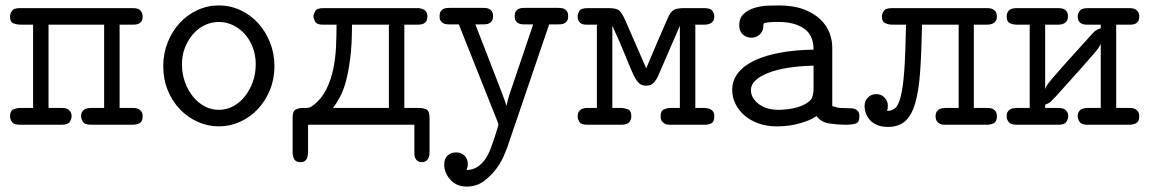

<svg xmlns="http://www.w3.org/2000/svg" viewBox="-20 -460 4240 708"><path d="M17 -30Q17 -52 30 -57Q43 -62 54 -62H102V-369H54Q44 -369 30.5 -373.5Q17 -378 17 -399Q17 -410 24 -420Q31 -430 52 -430H471Q492 -430 499 -420Q506 -410 506 -399Q506 -388 502 -382Q498 -376 492 -373Q486 -370 479.5 -369.5Q473 -369 468 -369H421V-62H468Q472 -62 478.5 -61.5Q485 -61 491 -58Q497 -55 501.5 -48.5Q506 -42 506 -31Q506 -12 495 -6Q484 0 469 0H316Q292 0 285.5 -11.5Q279 -23 279 -31Q279 -42 283 -48Q287 -54 292.5 -57Q298 -60 304.5 -61Q311 -62 316 -62H364V-369H159V-62H206Q210 -62 216.5 -61.5Q223 -61 229 -58Q235 -55 239.5 -48.5Q244 -42 244 -31Q244 -22 237.5 -11Q231 0 207 0H54Q30 0 23.5 -11Q17 -22 17 -30Z M582 -216Q582 -263 598.5 -304Q615 -345 642.5 -375Q670 -405 707.5 -422.5Q745 -440 787 -440Q829 -440 866.5 -422.5Q904 -405 931.5 -375Q959 -345 975.5 -304Q992 -263 992 -216Q992 -169 975.5 -128.5Q959 -88 931 -58Q903 -28 865.5 -11Q828 6 787 6Q746 6 708.5 -11Q671 -28 643 -57.5Q615 -87 598.5 -127.5Q582 -168 582 -216ZM651 -223Q651 -188 662 -157.5Q673 -127 691.5 -104Q710 -81 734.5 -68Q759 -55 787 -55Q815 -55 839.5 -68Q864 -81 882.5 -104Q901 -127 912 -157.5Q923 -188 923 -223Q923 -257 912 -285.5Q901 -314 882 -335Q863 -356 838.5 -367.5Q814 -379 787 -379Q760 -379 735.5 -367.5Q711 -356 692.5 -335Q674 -314 662.5 -285.5Q651 -257 651 -223Z M1059 -26Q1059 -51 1071 -56.5Q1083 -62 1098 -62H1108Q1116 -62 1121 -63.5Q1126 -65 1137 -73Q1166 -96 1183 -130Q1200 -164 1208.5 -204Q1217 -244 1219 -286.5Q1221 -329 1221 -369H1171Q1148 -369 1142 -380.5Q1136 -392 1136 -400Q1136 -407 1142 -418.5Q1148 -430 1171 -430H1521Q1532 -430 1544 -424Q1556 -418 1556 -399Q1556 -388 1552 -382Q1548 -376 1542 -373Q1536 -370 1528.5 -369.5Q1521 -369 1515 -369H1471V-62H1524Q1541 -62 1552.5 -56.5Q1564 -51 1564 -24V102Q1564 114 1560.5 121.5Q1557 129 1552.5 132.5Q1548 136 1543.5 137Q1539 138 1536 138Q1525 138 1519 133Q1513 128 1510.5 121.5Q1508 115 1508 108Q1508 101 1508 98V0H1116V97Q1116 100 1115.5 107Q1115 114 1113 121Q1111 128 1105 133Q1099 138 1088 138Q1071 138 1065 127Q1059 116 1059 100ZM1414 -62V-369H1278Q1278 -296 1271.5 -245.5Q1265 -195 1255.5 -160Q1246 -125 1233.5 -102Q1221 -79 1208 -62Z M1601 -400Q1601 -412 1605 -418Q1609 -424 1615 -427Q1621 -430 1628 -430.5Q1635 -431 1641 -431H1758Q1764 -431 1771 -430.5Q1778 -430 1784 -427Q1790 -424 1794 -418Q1798 -412 1798 -400Q1798 -389 1794 -383Q1790 -377 1784 -374Q1778 -371 1771 -370.5Q1764 -370 1758 -370H1733L1826 -130Q1831 -116 1837 -100.5Q1843 -85 1847 -71H1848Q1853 -94 1858.5 -111.5Q1864 -129 1874 -157L1946 -370H1918Q1912 -370 1905 -370.5Q1898 -371 1892 -374Q1886 -377 1882 -383Q1878 -389 1878 -401Q1878 -412 1882 -418Q1886 -424 1892 -427Q1898 -430 1905 -430.5Q1912 -431 1918 -431H2035Q2041 -431 2048 -430.5Q2055 -430 2061 -427Q2067 -424 2071 -418Q2075 -412 2075 -400Q2075 -389 2071 -383Q2067 -377 2061 -374Q2055 -371 2048 -370.5Q2041 -370 2035 -370H2005L1850 85Q1848 89 1839 112Q1830 135 1811.5 160.5Q1793 186 1765.5 207Q1738 228 1701 228Q1664 228 1641 203Q1618 178 1618 146Q1618 126 1630 114Q1642 102 1662 102Q1681 102 1693 114Q1705 126 1705 145Q1705 155 1702.5 160.5Q1700 166 1700 167Q1706 167 1715 165.5Q1724 164 1735 158.5Q1746 153 1757.5 141.5Q1769 130 1780 109Q1785 100 1791.5 82Q1798 64 1804 46Q1810 28 1814 14.5Q1818 1 1818 0Q1818 -1 1817.5 -3Q1817 -5 1814 -13L1672 -370H1641Q1635 -370 1628 -370.5Q1621 -371 1615 -374Q1609 -377 1605 -383Q1601 -389 1601 -400Z M2110 -30Q2110 -41 2114 -47.5Q2118 -54 2123.5 -57Q2129 -60 2135 -61Q2141 -62 2145 -62H2181V-369H2146Q2141 -369 2135 -369.5Q2129 -370 2123.5 -373Q2118 -376 2114 -382.5Q2110 -389 2110 -400Q2110 -408 2116 -419Q2122 -430 2147 -430H2228Q2257 -430 2267 -417.5Q2277 -405 2284 -389L2363 -208Q2364 -211 2370.5 -226Q2377 -241 2386 -262.5Q2395 -284 2405.5 -308.5Q2416 -333 2425.5 -354.5Q2435 -376 2441.5 -391Q2448 -406 2450 -408Q2461 -425 2475 -427.5Q2489 -430 2496 -430H2577Q2601 -430 2607.5 -419.5Q2614 -409 2614 -400Q2614 -389 2610 -383Q2606 -377 2600.5 -374Q2595 -371 2588.5 -370Q2582 -369 2578 -369H2544V-62H2576Q2581 -62 2587.5 -61Q2594 -60 2600 -57Q2606 -54 2610 -48Q2614 -42 2614 -31Q2614 -11 2603.5 -5.5Q2593 0 2578 0H2451Q2448 0 2442.5 -0.5Q2437 -1 2431 -4Q2425 -7 2420.5 -13.5Q2416 -20 2416 -31Q2416 -51 2428 -56.5Q2440 -62 2455 -62H2487V-365L2406 -178Q2403 -170 2392.5 -157Q2382 -144 2362 -144Q2345 -144 2334.5 -155Q2324 -166 2312.5 -191.5Q2301 -217 2284 -259.5Q2267 -302 2238 -365V-62H2270Q2280 -62 2294 -57.5Q2308 -53 2308 -31Q2308 -18 2300 -9Q2292 0 2271 0H2146Q2122 0 2116 -11Q2110 -22 2110 -30Z M2680 -128Q2680 -164 2702 -191.5Q2724 -219 2763.5 -237.5Q2803 -256 2858.5 -266Q2914 -276 2980 -277Q2980 -331 2944.5 -355Q2909 -379 2852 -379Q2845 -379 2836 -379Q2827 -379 2816 -378Q2801 -376 2798 -374.5Q2795 -373 2795 -367Q2795 -353 2790 -344Q2785 -335 2778 -330Q2771 -325 2764 -323Q2757 -321 2751 -321Q2733 -321 2719.5 -332.5Q2706 -344 2706 -367Q2706 -394 2722.5 -409Q2739 -424 2762.5 -431Q2786 -438 2810.5 -439Q2835 -440 2851 -440Q2905 -440 2942.5 -426Q2980 -412 3004 -389.5Q3028 -367 3038.5 -339.5Q3049 -312 3049 -285V-69Q3055 -67 3066 -64Q3077 -61 3109 -61Q3115 -61 3122 -60.5Q3129 -60 3135 -57Q3141 -54 3145 -48Q3149 -42 3149 -31Q3149 -8 3134.5 -4Q3120 0 3099 0Q3070 0 3039 -4.5Q3008 -9 2991 -32Q2973 -20 2953.5 -13Q2934 -6 2914.5 -1.5Q2895 3 2877 4.5Q2859 6 2845 6Q2807 6 2776.5 -5Q2746 -16 2724.5 -35Q2703 -54 2691.5 -78Q2680 -102 2680 -128ZM2749 -128Q2749 -99 2777 -77Q2805 -55 2852 -55Q2855 -55 2864 -55.5Q2873 -56 2886 -57.5Q2899 -59 2913 -62.5Q2927 -66 2941 -72Q2970 -86 2975 -101.5Q2980 -117 2980 -134V-218Q2871 -215 2810 -190Q2749 -165 2749 -128Z M3168 -68Q3168 -88 3180.5 -100.5Q3193 -113 3211 -113Q3230 -113 3242 -100Q3254 -87 3254 -70Q3254 -58 3251 -51Q3268 -51 3280.5 -61Q3293 -71 3301.5 -104Q3310 -137 3314.5 -199.5Q3319 -262 3321 -369H3271Q3257 -369 3244.5 -374.5Q3232 -380 3232 -400Q3232 -408 3238.5 -419Q3245 -430 3269 -430H3622Q3633 -430 3640 -426.5Q3647 -423 3650.5 -418.5Q3654 -414 3655 -409Q3656 -404 3656 -400Q3656 -389 3652 -383Q3648 -377 3642.5 -374Q3637 -371 3630.5 -370Q3624 -369 3619 -369H3571V-62H3619Q3623 -62 3629.5 -61.5Q3636 -61 3642 -58Q3648 -55 3652 -48.5Q3656 -42 3656 -31Q3656 -12 3645 -6Q3634 0 3619 0H3467Q3463 0 3457 -0.5Q3451 -1 3445 -4Q3439 -7 3434.5 -13.5Q3430 -20 3430 -31Q3430 -42 3434 -48Q3438 -54 3443.5 -57Q3449 -60 3455.5 -61Q3462 -62 3467 -62H3515V-369H3380Q3378 -267 3373 -195.5Q3368 -124 3354.5 -78.5Q3341 -33 3317 -12.5Q3293 8 3254 8Q3230 8 3213.5 0.5Q3197 -7 3187 -18.5Q3177 -30 3172.5 -43.5Q3168 -57 3168 -68Z M3692 -31Q3692 -42 3696 -48Q3700 -54 3705.5 -57Q3711 -60 3717.5 -61Q3724 -62 3729 -62H3777V-369H3730Q3716 -369 3704 -374.5Q3692 -380 3692 -400Q3692 -411 3699.5 -420.5Q3707 -430 3729 -430H3883Q3886 -430 3892 -429.5Q3898 -429 3904 -426Q3910 -423 3914 -417Q3918 -411 3918 -400Q3918 -389 3914 -383Q3910 -377 3904.5 -374Q3899 -371 3893 -370Q3887 -369 3882 -369H3834V-132Q3837 -140 3842 -147.5Q3847 -155 3863 -174Q3879 -193 3911 -228.5Q3943 -264 4000 -327Q4012 -341 4018.5 -346Q4025 -351 4039 -356V-369H3992Q3987 -369 3980.5 -369.5Q3974 -370 3968 -373Q3962 -376 3958 -382.5Q3954 -389 3954 -400Q3954 -409 3961 -419.5Q3968 -430 3991 -430H4145Q4148 -430 4154 -429.5Q4160 -429 4166 -426Q4172 -423 4176.5 -416.5Q4181 -410 4181 -399Q4181 -388 4177 -382Q4173 -376 4167.5 -373Q4162 -370 4155.5 -369.5Q4149 -369 4144 -369H4096V-62H4143Q4147 -62 4153.5 -61.5Q4160 -61 4166 -58Q4172 -55 4176.5 -48.5Q4181 -42 4181 -31Q4181 -12 4170 -6Q4159 0 4144 0H3991Q3967 0 3960.5 -11.5Q3954 -23 3954 -31Q3954 -42 3958 -48Q3962 -54 3967.5 -57Q3973 -60 3979.5 -61Q3986 -62 3991 -62H4039V-299Q4036 -291 4030.5 -283Q4025 -275 4009 -256.5Q3993 -238 3961.5 -202.5Q3930 -167 3873 -104Q3860 -90 3854 -84.5Q3848 -79 3834 -74V-62H3881Q3885 -62 3891.5 -61.5Q3898 -61 3904 -58Q3910 -55 3914.5 -48.5Q3919 -42 3919 -31Q3919 -22 3912.5 -11Q3906 0 3882 0H3729Q3707 0 3699.5 -10Q3692 -20 3692 -31Z"/></svg>

Font: CMU Typewriter Custom
Style: Regular
Weight: 500
Monospace: yes
Version: Version 0.7.0